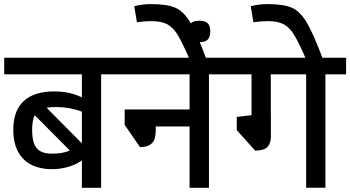

<svg xmlns="http://www.w3.org/2000/svg" viewBox="-29 -900 1678 920"><path d="M554.2 -543.9H455.6V0H363.3V-131.3Q333.5 -110.4 296.4 -99.9Q259.3 -89.4 218.8 -89.4Q164.6 -89.4 123 -109.6Q81.5 -129.9 58.1 -172.1Q34.7 -214.4 34.7 -278.3Q34.7 -369.6 84.7 -415.8Q134.8 -461.9 230.5 -461.9Q268.1 -461.9 300.3 -455.1Q332.5 -448.2 363.3 -433.6V-543.9H-8.8V-623.5H554.2ZM240.2 -387.2Q211.9 -387.2 194.3 -383.8L361.3 -215.3Q363.3 -217.3 363.3 -217.3V-365.2Q303.7 -387.2 240.2 -387.2ZM221.7 -163.6Q270.5 -163.6 305.7 -178.7L137.7 -347.7Q125 -324.7 125 -277.3Q125 -236.8 134.3 -211.9Q143.6 -187 164.6 -175.3Q185.5 -163.6 221.7 -163.6Z M1070.8 -543.9H972.2V0H879.4V-293.9H717.3V-278.3Q717.3 -252.4 711.7 -234.6Q706.1 -216.8 689.5 -206.1Q672.9 -195.3 641.6 -195.3L568.4 -301.8V-375.5H879.4V-543.9H537.1V-623.5H1070.8Z M882.3 -609.4Q846.2 -692.9 824 -730.2Q801.8 -767.6 773.4 -783.2Q745.1 -798.8 695.8 -798.8Q665.5 -798.8 627 -793.5L614.3 -870.6Q656.2 -880.4 692.9 -880.4Q770.5 -880.4 810.5 -863.3Q850.6 -846.2 882.3 -793Q914.1 -739.7 960.4 -615.7L891.1 -589.4Z M978.5 -749Q978.5 -722.2 966.1 -710Q953.6 -697.8 926.3 -697.8Q898.9 -697.8 886.2 -710Q873.5 -722.2 873.5 -749Q873.5 -776.4 886 -788.6Q898.4 -800.8 926.3 -800.8Q953.6 -800.8 966.1 -788.6Q978.5 -776.4 978.5 -749Z M1629.4 -543.9H1530.3V-0.5H1438V-543.9H1268.6V-350.6H1269V-245.6Q1269 -213.9 1252.9 -196.3Q1236.8 -178.7 1193.8 -178.2L1105.5 -276.4V-339.8L1176.3 -348.1V-543.9H1053.7V-623.5H1629.4Z M1440.4 -609.4Q1404.3 -692.9 1382.1 -730.2Q1359.9 -767.6 1331.5 -783.2Q1303.2 -798.8 1253.9 -798.8Q1223.6 -798.8 1185.1 -793.5L1172.4 -870.6Q1214.4 -880.4 1251 -880.4Q1328.6 -880.4 1368.7 -863.3Q1408.7 -846.2 1440.4 -793Q1472.2 -739.7 1518.6 -615.7L1449.2 -589.4Z"/></svg>

Font: Varta SemiBold
Style: Regular
Weight: 600
Designer: Joana Correia, Viktoriya Grabowska, Eben Sorkin
Foundry: Sorkin Type
Version: Version 1.003; ttfautohint (v1.3) -l 8 -r 24 -G 200 -x 12 -H